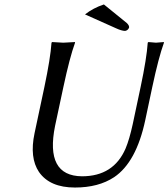

<svg xmlns="http://www.w3.org/2000/svg" viewBox="-20 -838 761 868"><path d="M449.7 -817.9 553.2 -733.9Q565.4 -722.2 563.5 -712.9Q558.1 -700.2 545.4 -698.2Q529.3 -698.7 504.9 -710L364.3 -772.9Q401.9 -802.2 449.7 -817.9ZM615.7 -444.8Q643.1 -574.2 647.9 -645L650.9 -647.9Q652.8 -647.9 685.1 -645Q685.1 -645 720.7 -647.9L721.2 -645Q696.8 -577.6 668.5 -444.8L636.7 -294.9Q596.2 -104.5 496.1 -37.1Q425.3 9.8 318.8 9.8Q205.1 9.8 156.2 -60.5Q112.8 -125 136.2 -235.8L180.7 -444.8Q208 -574.2 212.9 -645L215.8 -647.9Q217.8 -647.9 266.1 -645L318.8 -647.9L319.3 -645Q294.9 -577.6 266.6 -444.8L229 -269Q183.1 -42.5 350.6 -41Q493.7 -41 547.9 -167Q564.9 -207.5 580.1 -276.9Z"/></svg>

Font: Linux Biolinum Capitals O
Style: Italic Samll Caps
Weight: 400
Italic angle: -12°
Designer: Philipp H. Poll
Foundry: Philipp H. Poll
Version: Version 0.6.2